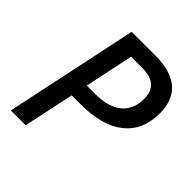

<svg xmlns="http://www.w3.org/2000/svg" viewBox="-196 -843 972 972"><g transform="rotate(45 290.5 -357.0)"><path d="M37 0H143L201 -272H268C465 -272 581 -358 581 -522C581 -636 520 -714 360 -714H188ZM281 -361H220L275 -623H350C432 -623 473 -592 473 -518C473 -412 398 -361 281 -361Z"/></g></svg>

Font: Noto Sans Medium
Style: Italic
Weight: 500
Italic angle: -12°
Designer: Monotype Design Team
Foundry: Monotype Imaging Inc.
Version: Version 2.013